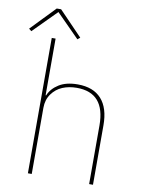

<svg xmlns="http://www.w3.org/2000/svg" viewBox="-121 -968 774 1034"><g transform="rotate(10 266.0 -450.5)"><path d="M-9.8 -756.8 -23.9 -768.1 104 -900.9H127.9L255.9 -768.1L242.2 -756.8L116.2 -883.8ZM105 0V-740.2H126V-430.2H128.9Q144 -467.8 183.8 -492.9Q223.6 -518.1 287.1 -518.1Q372.1 -518.1 416.5 -468.8Q460.9 -419.4 460.9 -325.2V0H439.9V-320.8Q439.9 -499 285.2 -499Q242.2 -499 207 -484.4Q171.9 -469.7 148.9 -437.7Q126 -405.8 126 -361.8V0Z"/></g></svg>

Font: Anuphan Thin
Style: Regular
Weight: 250
Designer: Mike Abbink, Paul van der Laan, Pieter van Rosmalen, Mint Tantisuwanna
Foundry: Bold Monday; Cadson Demak
Version: Version 3.002;hotconv 1.0.109;makeotfexe 2.5.65596